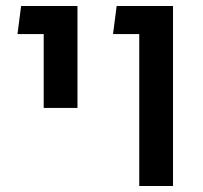

<svg xmlns="http://www.w3.org/2000/svg" viewBox="-20 -617 675 637"><path d="M442 0V-597H554V0ZM355 -504 367 -597H516V-504ZM125 -259V-597H237V-259ZM38 -504 50 -597H189V-504Z"/></svg>

Font: Noto Sans Hebrew Thin Medium
Style: Regular
Weight: 500
Version: Version 3.001